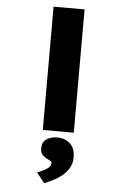

<svg xmlns="http://www.w3.org/2000/svg" viewBox="-67 -786 733 1148"><g transform="rotate(5 300.0 -212.0)"><path d="M207 0V-740H393V0ZM243 316 195 256Q209 251 228 242Q247 233 261.5 221.5Q276 210 276 195Q276 185 268.5 180.5Q261 176 249 170Q228 160 217.5 146.5Q207 133 207 110Q207 72 233.5 54.5Q260 37 298 37Q342 37 373.5 64Q405 91 405 148Q405 178 393 203Q381 228 358.5 249Q336 270 306.5 286.5Q277 303 243 316Z"/></g></svg>

Font: Lexend Zetta ExtraBold
Style: Regular
Weight: 800
Designer: Bonnie Shaver-Troup, Thomas Jockin
Foundry: Lexend
Version: Version 1.007